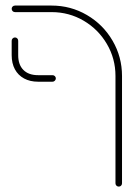

<svg xmlns="http://www.w3.org/2000/svg" viewBox="-20 -539 502 707"><path d="M405.2 135.9V-259.3Q405.2 -323.3 373.5 -377.2Q341.9 -431.1 288 -462.8Q234.1 -494.4 170 -494.4H35.2Q30 -494.4 26.5 -498Q23 -501.5 23 -506.7Q23 -511.5 26.5 -515Q30 -518.5 35.2 -518.5H170Q240.4 -518.5 300 -483.7Q359.6 -448.9 394.4 -389.3Q429.3 -329.6 429.3 -259.3V135.9Q429.3 141.1 425.9 144.6Q422.6 148.1 417.4 148.1Q412.2 148.1 408.7 144.6Q405.2 141.1 405.2 135.9ZM23 -335.9V-388.9Q23 -394.1 26.7 -397.6Q30.4 -401.1 35.2 -401.1Q40 -401.1 43.5 -397.6Q47 -394.1 47 -388.9V-335.9Q47 -300.7 66.1 -281.5Q85.2 -262.2 120.4 -262.2H173.3Q178.5 -262.2 182 -258.7Q185.6 -255.2 185.6 -250.4Q185.6 -245.6 182 -241.9Q178.5 -238.1 173.3 -238.1H120.4Q90.7 -238.1 68.7 -250Q46.7 -261.9 34.8 -283.9Q23 -305.9 23 -335.9Z"/></svg>

Font: 26F Galaxy Hebrew Thin
Style: Regular
Weight: 100
Designer: C₂₉H₂₅N₃O₅
Version: Version 1.000